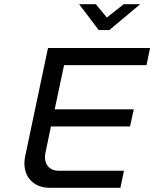

<svg xmlns="http://www.w3.org/2000/svg" viewBox="-20 -900 739 920"><path d="M210 -670 101 -153C82 -65 132 0 219 0H557L574 -82H260C213 -82 187 -119 198 -169L224 -294H603L621 -376H242L287 -588H682L699 -670ZM359 -880 453 -756H504L652 -880H573L492 -816L439 -880Z"/></svg>

Font: LT Wave Text Italic
Style: Regular
Weight: 400
Designer: Daniel Lyons
Version: Version 2.5 (Glyphs App)